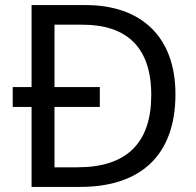

<svg xmlns="http://www.w3.org/2000/svg" viewBox="-20 -734 770 754"><path d="M317 -714H104V-392H30V-314H104V0H295C531 0 669 -123 669 -364C669 -593 531 -714 317 -714ZM304 -637C475 -637 574 -551 574 -361C574 -173 478 -77 284 -77H194V-314H372V-392H194V-637Z"/></svg>

Font: Noto Sans Inscriptional Parthian
Style: Regular
Weight: 400
Designer: Monotype Design Team
Foundry: Monotype Imaging Inc.
Version: Version 2.003